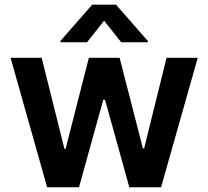

<svg xmlns="http://www.w3.org/2000/svg" viewBox="-20 -789 877 809"><path d="M24.5 -545.5H155.5L251.4 -161.9H256.4L354.4 -545.5H484L582 -164.1H587.4L681.8 -545.5H813.2L658.7 0H524.9L422.6 -368.6H415.1L312.9 0H178.6ZM418.7 -701.7 346.6 -610.8H234V-615.8L368.3 -769.2H468.8L603.3 -615.8V-610.8H490.8Z"/></svg>

Font: Interop SemBd
Style: Regular
Weight: 600
Designer: Rasmus Andersson, Google, Jang Haemin
Foundry: jhaemin
Version: Version 1.008